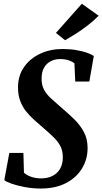

<svg xmlns="http://www.w3.org/2000/svg" viewBox="-20 -1020 560 1050"><path d="M203 11Q157.5 11 115.2 3Q73 -5 43.2 -15.5Q13.5 -26 3.5 -35L31 -183.5H108L111 -75.5Q125 -62 150.2 -53.2Q175.5 -44.5 204 -44.5Q231.5 -44.5 253.5 -52.2Q275.5 -60 291.2 -75Q307 -90 315.2 -111.2Q323.5 -132.5 323.5 -159.5Q323.5 -193.5 311.5 -218.2Q299.5 -243 275.8 -266.8Q252 -290.5 217 -320.5Q191.5 -342.5 167 -364.2Q142.5 -386 122.5 -411.2Q102.5 -436.5 90.5 -468.5Q78.5 -500.5 78.5 -542Q78.5 -606 111.2 -653Q144 -700 199.2 -726Q254.5 -752 322 -752Q363.5 -752 397.5 -746Q431.5 -740 455.8 -731.5Q480 -723 493 -714L468.5 -574H391.5L387 -673.5Q374.5 -684 354.5 -690.5Q334.5 -697 309.5 -697Q279 -697 256 -684.5Q233 -672 220.5 -649Q208 -626 207.5 -594Q206.5 -556 220.8 -529.5Q235 -503 262 -479Q289 -455 326 -422.5Q358 -395.5 388.5 -365.2Q419 -335 439 -297.5Q459 -260 459 -210Q459 -149.5 428.8 -99.2Q398.5 -49 341.2 -19Q284 11 203 11ZM336 -800 286 -840 427.5 -999.5 519.5 -934Q490 -904.5 457.5 -879.5Q425 -854.5 393.8 -834.8Q362.5 -815 336 -800Z"/></svg>

Font: Merriweather 24pt SemiCondensed
Style: Bold Italic
Weight: 700
Width: 4
Italic angle: -7.8°
Designer: Eben Sorkin
Foundry: Eben Sorkin
Version: Version 2.101